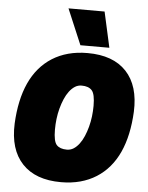

<svg xmlns="http://www.w3.org/2000/svg" viewBox="-62 -989 805 1044"><g transform="rotate(5 341.0 -466.5)"><path d="M310 6Q171 6 98.5 -71Q26 -148 32 -290Q35 -354 47 -410Q59 -466 80 -512Q101 -558 131.5 -594Q162 -630 201.5 -655Q241 -680 289 -693Q337 -706 394 -706Q534 -706 606 -629Q678 -552 672 -410Q669 -346 657 -290Q645 -234 624 -188Q603 -142 572.5 -106Q542 -70 502.5 -45Q463 -20 415 -7Q367 6 310 6ZM327 -173Q347 -173 363.5 -183.5Q380 -194 394 -212.5Q408 -231 418.5 -255.5Q429 -280 436.5 -308Q444 -336 447.5 -365.5Q451 -395 451 -423Q451 -487 433 -507Q415 -527 377 -527Q357 -527 340.5 -516.5Q324 -506 310 -487.5Q296 -469 285.5 -444.5Q275 -420 267.5 -392Q260 -364 256.5 -334.5Q253 -305 253 -276Q253 -212 271 -192.5Q289 -173 327 -173ZM351 -745 269 -939H466L509 -745Z"/></g></svg>

Font: Georama ExtraCondensed Thin Black
Style: Italic
Weight: 900
Italic angle: -9°
Version: Version 1.001